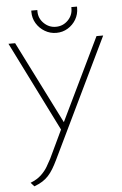

<svg xmlns="http://www.w3.org/2000/svg" viewBox="-58 -894 601 945"><g transform="rotate(-5 242.0 -421.5)"><path d="M359 -853H331V-846Q331 -812 306.5 -787.5Q282 -763 247 -763Q213 -763 188 -787.5Q163 -812 163 -846V-853H133V-846Q133 -815 148.5 -789.5Q164 -764 190 -748.5Q216 -733 247 -733Q278 -733 303.5 -748.5Q329 -764 344 -789.5Q359 -815 359 -846ZM442 -700 245 -292 40 -700H7L228 -257L162 -118Q153 -101 141 -80.5Q129 -60 109 -41Q89 -22 56 -9L73 10Q97 1 113.5 -9.5Q130 -20 143 -34Q156 -48 167.5 -67Q179 -86 191 -111L475 -700Z"/></g></svg>

Font: Advent Pro ExtraLight
Style: Regular
Weight: 250
Version: Version 3.000